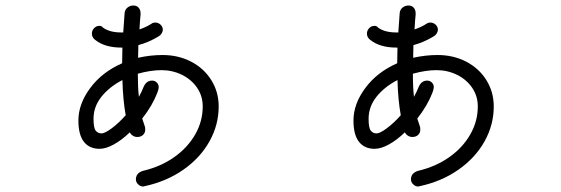

<svg xmlns="http://www.w3.org/2000/svg" viewBox="-20 -627 2040 698"><path d="M775 -240Q775 -173 741.5 -113Q708 -53 646.5 -10Q585 33 505 50Q504 51 498 51Q489 50 481.5 42.5Q474 35 474 25Q474 2 500 -6Q564 -21 613 -55.5Q662 -90 689.5 -138Q717 -186 717 -240Q717 -278 696.5 -308Q676 -338 641.5 -355Q607 -372 567 -372Q528 -372 481 -359Q481 -308 485 -275Q496 -295 502 -311Q512 -334 533 -334Q543 -334 550 -327Q557 -320 557 -310Q557 -303 552 -290Q534 -243 497 -196L506 -169Q508 -165 508 -156Q508 -144 500 -136.5Q492 -129 479 -129Q470 -129 462.5 -134Q455 -139 452 -146Q423 -118 394 -102Q365 -86 342 -86Q305 -86 285 -111.5Q265 -137 265 -189Q265 -249 308 -307Q351 -365 424 -397L425 -454H421Q361 -454 326 -482Q314 -491 314 -505Q314 -516 322 -524.5Q330 -533 341 -533Q350 -533 354 -527Q378 -509 421 -509H428Q429 -530 433 -579Q434 -592 443.5 -599.5Q453 -607 465 -607Q477 -607 484 -599Q491 -591 491 -579V-574Q489 -556 487 -520Q513 -529 531 -541Q536 -545 545 -545Q555 -545 563 -538Q571 -531 572 -520Q572 -513 568 -506Q564 -499 557 -495Q521 -473 483 -463L482 -417Q527 -427 571 -427Q628 -427 674.5 -403Q721 -379 748 -336Q775 -293 775 -240ZM425 -336Q377 -311 348.5 -275Q320 -239 320 -195Q320 -162 328 -152Q336 -142 349 -142Q361 -142 386 -160.5Q411 -179 437 -208Q427 -263 425 -336Z M1775 -240Q1775 -173 1741.5 -113Q1708 -53 1646.5 -10Q1585 33 1505 50Q1504 51 1498 51Q1489 50 1481.5 42.5Q1474 35 1474 25Q1474 2 1500 -6Q1564 -21 1613 -55.5Q1662 -90 1689.5 -138Q1717 -186 1717 -240Q1717 -278 1696.5 -308Q1676 -338 1641.5 -355Q1607 -372 1567 -372Q1528 -372 1481 -359Q1481 -308 1485 -275Q1496 -295 1502 -311Q1512 -334 1533 -334Q1543 -334 1550 -327Q1557 -320 1557 -310Q1557 -303 1552 -290Q1534 -243 1497 -196L1506 -169Q1508 -165 1508 -156Q1508 -144 1500 -136.5Q1492 -129 1479 -129Q1470 -129 1462.5 -134Q1455 -139 1452 -146Q1423 -118 1394 -102Q1365 -86 1342 -86Q1305 -86 1285 -111.5Q1265 -137 1265 -189Q1265 -249 1308 -307Q1351 -365 1424 -397L1425 -454H1421Q1361 -454 1326 -482Q1314 -491 1314 -505Q1314 -516 1322 -524.5Q1330 -533 1341 -533Q1350 -533 1354 -527Q1378 -509 1421 -509H1428Q1429 -530 1433 -579Q1434 -592 1443.5 -599.5Q1453 -607 1465 -607Q1477 -607 1484 -599Q1491 -591 1491 -579V-574Q1489 -556 1487 -520Q1513 -529 1531 -541Q1536 -545 1545 -545Q1555 -545 1563 -538Q1571 -531 1572 -520Q1572 -513 1568 -506Q1564 -499 1557 -495Q1521 -473 1483 -463L1482 -417Q1527 -427 1571 -427Q1628 -427 1674.5 -403Q1721 -379 1748 -336Q1775 -293 1775 -240ZM1425 -336Q1377 -311 1348.5 -275Q1320 -239 1320 -195Q1320 -162 1328 -152Q1336 -142 1349 -142Q1361 -142 1386 -160.5Q1411 -179 1437 -208Q1427 -263 1425 -336Z"/></svg>

Font: Tsukimi Rounded
Style: Regular
Weight: 400
Designer: Takashi Funayama
Foundry: Takashi Funayama
Version: Version 1.032; ttfautohint (v1.8.3)